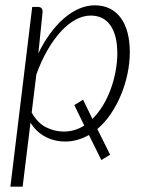

<svg xmlns="http://www.w3.org/2000/svg" viewBox="-20 -525 556 721"><path d="M19 176 101 -499H122.5Q140 -499 140 -481L124 -324.5Q143.5 -365 167.8 -398.2Q192 -431.5 219.2 -455.2Q246.5 -479 276 -492Q305.5 -505 336 -505Q368.5 -505 393 -492.5Q417.5 -480 434 -457.2Q450.5 -434.5 459 -402Q467.5 -369.5 467.5 -329.5Q467.5 -290 459 -249Q450.5 -208 434.8 -169.8Q419 -131.5 396.5 -98Q374 -64.5 345.5 -40.5L393.5 56L360.5 76L314 -18Q293.5 -6.5 271.2 0Q249 6.5 225 6.5Q184.5 6.5 150.2 -11.5Q116 -29.5 94.5 -64.5L65 176ZM292 -150.5 327 -78.5Q349.5 -100.5 367 -129.8Q384.5 -159 396.2 -191.5Q408 -224 414.2 -258.2Q420.5 -292.5 420.5 -325Q420.5 -392 395 -429.2Q369.5 -466.5 320.5 -466.5Q292 -466.5 263.2 -450.8Q234.5 -435 208 -406Q181.5 -377 158 -336.2Q134.5 -295.5 116.5 -245.5L99 -102.5Q121 -63 153 -47Q185 -31 219.5 -31Q261 -31 296.5 -53.5L259 -130.5Z"/></svg>

Font: Lato Light
Style: Italic
Weight: 300
Italic angle: -7°
Designer: Lukasz Dziedzic
Foundry: tyPoland Lukasz Dziedzic
Version: Version 2.007; 2014-02-27